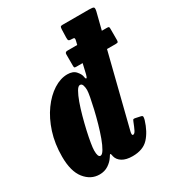

<svg xmlns="http://www.w3.org/2000/svg" viewBox="-189 -896 949 1033"><g transform="rotate(-30 285.0 -379.5)"><path d="M484 -115.5Q465 -53 430.8 -16Q396.5 21 331.5 21Q292 21 268.2 6.5Q244.5 -8 238.5 -32Q237.5 -37 236.8 -41.2Q236 -45.5 234.5 -48Q231.5 -51.5 228.2 -46.2Q225 -41 220.5 -34.5Q207 -13.5 183.5 2Q160 17.5 128.5 17.5Q74.5 17.5 37.5 -28.8Q0.5 -75 0.5 -166.5Q0.5 -246.5 22.2 -314Q44 -381.5 80 -431.2Q116 -481 159.5 -508.8Q203 -536.5 246 -536.5Q281 -536.5 298.2 -516.5Q315.5 -496.5 317.5 -480.5Q319.5 -465.5 324.2 -466.2Q329 -467 333.5 -485L348 -547.5H309.5Q299.5 -547.5 297.5 -550Q295.5 -552.5 295.5 -562.5V-632.5Q295.5 -646.5 310.5 -646.5H371.5L377 -669Q380 -680.5 377.8 -684.5Q375.5 -688.5 362.5 -688.5H359Q348 -688.5 343.8 -692Q339.5 -695.5 340 -710.5L341.5 -759.5Q342 -771.5 344.5 -775.8Q347 -780 356.5 -780H522Q546 -780 550.8 -775.2Q555.5 -770.5 551 -751L524.5 -646.5H556.5Q565.5 -646.5 567.8 -644Q570 -641.5 570 -632.5V-564Q570 -555 567.8 -551.2Q565.5 -547.5 555 -547.5H499.5L389.5 -110.5Q385 -95 385 -87Q385 -77.5 390.5 -77.5Q400 -77.5 408 -93.5Q416 -109.5 427.5 -139Q431 -149 434.8 -150Q438.5 -151 445.5 -149.5L476 -143Q486 -141 486.8 -134.8Q487.5 -128.5 484 -115.5ZM296.5 -410.5Q296.5 -426 292.2 -439.5Q288 -453 276 -453Q265 -453 252.8 -431.8Q240.5 -410.5 228.2 -376.5Q216 -342.5 205 -302.2Q194 -262 185.2 -223.2Q176.5 -184.5 171.5 -154Q166.5 -123.5 166.5 -109.5Q166 -67.5 182.5 -67.5Q193.5 -67.5 206.2 -89Q219 -110.5 231.8 -145.2Q244.5 -180 256 -220.5Q267.5 -261 276.5 -299.8Q285.5 -338.5 291 -368.2Q296.5 -398 296.5 -410.5Z"/></g></svg>

Font: Besley* Condensed Heavy
Style: Italic
Weight: 800
Width: 3
Italic angle: -13°
Designer: Owen Earl
Foundry: indestructible type*
Version: Version 3.000; ttfautohint (v1.8.3)